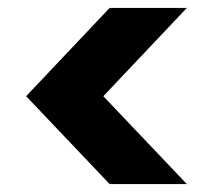

<svg xmlns="http://www.w3.org/2000/svg" viewBox="-20 -593 554 485"><path d="M452 -128H257L46 -350L257 -573H452L241 -350Z"/></svg>

Font: Albert Sans ExtraBold
Style: Regular
Weight: 800
Designer: Andreas Rasmussen
Foundry: a.Foundry
Version: Version 1.025